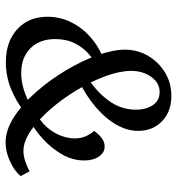

<svg xmlns="http://www.w3.org/2000/svg" viewBox="7 -628 634 688"><g transform="rotate(90 324.0 -284.0)"><path d="M491 13Q446 13 399.5 -17Q353 -47 310 -96Q267 -145 232.5 -202.5Q198 -260 178 -316Q158 -372 158 -415Q158 -459 179.5 -496.5Q201 -534 238.5 -557.5Q276 -581 324 -581Q380 -581 414.5 -547.5Q449 -514 449 -462Q449 -422 426 -382.5Q403 -343 362 -308.5Q321 -274 267 -248L251 -276Q304 -308 338.5 -353.5Q373 -399 373 -454Q373 -491 356.5 -515Q340 -539 310 -539Q277 -539 255.5 -509Q234 -479 234 -437Q234 -397 252.5 -346Q271 -295 302 -243.5Q333 -192 371 -148Q409 -104 448 -77.5Q487 -51 521 -51Q539 -51 559.5 -58Q580 -65 594 -73L611 -41Q592 -18 557.5 -2.5Q523 13 491 13ZM203 12Q129 12 84.5 -29Q40 -70 40 -137Q40 -183 60.5 -223.5Q81 -264 117 -294.5Q153 -325 200 -341L225 -317Q199 -307 175 -286.5Q151 -266 135.5 -235.5Q120 -205 120 -165Q120 -109 153 -76Q186 -43 241 -43Q273 -43 303.5 -53Q334 -63 358 -78L378 -94Q413 -109 434.5 -133.5Q456 -158 466 -184.5Q476 -211 476 -234Q476 -259 467 -277Q458 -295 449 -304Q460 -320 474 -331Q488 -342 505 -342Q527 -342 541 -321.5Q555 -301 555 -269Q555 -227 533 -189Q511 -151 478 -121Q445 -91 413 -74L386 -58Q346 -26 300 -7Q254 12 203 12Z"/></g></svg>

Font: Yrsa
Style: Italic
Weight: 400
Italic angle: -7.10001°
Designer: Anna Giedrys (Yrsa+Rasa design), David Brezina (Yrsa art-direction, Rasa art-direction, design)
Foundry: Rosetta Type Foundry
Version: Version 2.004